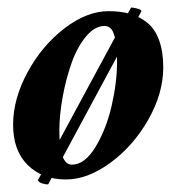

<svg xmlns="http://www.w3.org/2000/svg" viewBox="-20 -468 484 507"><path d="M255.9 -399.4Q230 -399.4 206.8 -371.3Q183.6 -343.3 168.7 -300.8Q153.8 -258.3 145.3 -210.9Q136.7 -163.6 136.7 -122.1Q136.7 -33.2 169.9 -33.2Q204.1 -33.2 232.7 -80.8Q261.2 -128.4 275.1 -189.9Q289.1 -251.5 289.1 -304.7Q289.1 -316.4 288.8 -323.2Q288.6 -330.1 287.8 -343.3Q287.1 -356.4 284.9 -364.5Q282.7 -372.6 279.3 -381.6Q275.9 -390.6 269.8 -395Q263.7 -399.4 255.9 -399.4ZM266.6 -438.5Q298.8 -438.5 323.7 -431.4Q348.6 -424.3 368.9 -408Q389.2 -391.6 400.1 -361.8Q411.1 -332 411.1 -290Q411.1 -221.7 371.6 -152.1Q332 -82.5 271.7 -38.3Q211.4 5.9 154.3 5.9Q91.8 5.9 53.2 -32.2Q14.6 -70.3 14.6 -138.7Q14.6 -207 53 -277.6Q91.3 -348.1 150.4 -393.3Q209.5 -438.5 266.6 -438.5ZM326.2 -448.2Q332 -448.2 342.8 -445.3Q353.5 -442.4 353.5 -438.5L107.4 18.6Q102.1 19.5 92.3 16.6Q82.5 13.7 80.1 7.8Z"/></svg>

Font: Amiri
Style: Bold Slanted
Weight: 700
Italic angle: 9°
Designer: Khaled Hosny
Version: Version 000.107